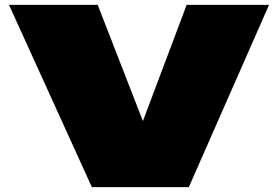

<svg xmlns="http://www.w3.org/2000/svg" viewBox="-20 -770 1146 790"><path d="M382 -750H17L358 0H757L1087 -750H748L568 -272Z"/></svg>

Font: Mattone Black
Style: Regular
Weight: 900
Width: 6
Designer: Nunzio Mazzaferro
Foundry: Collletttivo
Version: Version 2.000;Glyphs 3.2 (3217)